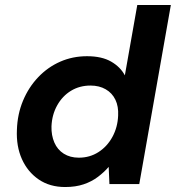

<svg xmlns="http://www.w3.org/2000/svg" viewBox="-20 -740 707 772"><path d="M242 12Q180 12 135.5 -18.5Q91 -49 68 -100.5Q45 -152 48 -218Q50 -281 72.5 -335Q95 -389 133.5 -429.5Q172 -470 222 -492Q272 -514 330 -514Q389 -514 426.5 -492.5Q464 -471 482 -437L532 -720H667L540 0H420L417 -69Q399 -48 374 -29Q349 -10 316.5 1Q284 12 242 12ZM297 -106Q341 -106 376 -128.5Q411 -151 432 -189.5Q453 -228 455 -275Q457 -312 444 -339Q431 -366 405 -381Q379 -396 344 -396Q300 -396 265.5 -375Q231 -354 210 -316.5Q189 -279 187 -232Q186 -196 198.5 -167Q211 -138 236.5 -122Q262 -106 297 -106Z"/></svg>

Font: DM Sans 16pt
Style: Bold Italic
Weight: 700
Italic angle: -10°
Version: Version 4.004;gftools[0.9.30]